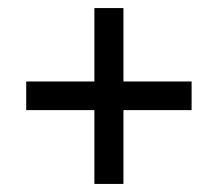

<svg xmlns="http://www.w3.org/2000/svg" viewBox="-20 -560 540 476"><path d="M214 -287V-104H286V-287H455V-358H286V-540H214V-358H45V-287Z"/></svg>

Font: Noto Sans Gurmukhi UI SemiCondensed
Style: Regular
Weight: 400
Width: 4
Designer: Jelle Bosma - Monotype Design Team
Foundry: Monotype Imaging Inc.
Version: Version 2.004